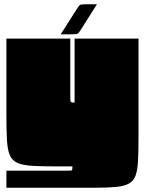

<svg xmlns="http://www.w3.org/2000/svg" viewBox="-20 -781 680 901"><path d="M630 -145Q630 -76 628 -31Q626 14 617 40.5Q608 67 586.5 79.5Q565 92 527 96Q489 100 428 100H10V20H300Q315 20 317.5 17.5Q320 15 320 0H255Q182 0 135.5 -2.5Q89 -5 63 -16Q37 -27 26 -53Q15 -79 12.5 -125.5Q10 -172 10 -245V-600H310V-320Q310 -308 311.5 -304.5Q313 -301 320 -300H330V-600H630ZM435 -761 362 -646Q354 -633 349.5 -627.5Q345 -622 337.5 -621Q330 -620 314 -620H265L338 -735Q346 -748 350.5 -753.5Q355 -759 362.5 -760Q370 -761 386 -761Z"/></svg>

Font: Badeen Display
Style: Regular
Weight: 400
Version: Version 1.000; ttfautohint (v1.8.4.7-5d5b)